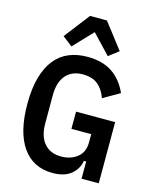

<svg xmlns="http://www.w3.org/2000/svg" viewBox="-138 -1040 917 1143"><g transform="rotate(15 320.5 -468.5)"><path d="M474 -106H460Q452 -55 411 -21.5Q370 12 298 12Q177 12 112 -81Q47 -174 47 -347Q47 -443 66.5 -511.5Q86 -580 122 -624.5Q158 -669 208.5 -689.5Q259 -710 321 -710Q415 -710 475 -669.5Q535 -629 569 -553L467 -494Q450 -544 415.5 -573Q381 -602 321 -602Q255 -602 217.5 -559Q180 -516 180 -436V-262Q180 -182 217.5 -139Q255 -96 321 -96Q381 -96 421 -128Q461 -160 461 -220V-271H339V-377H580V0H474ZM376 -949 497 -792 436 -745 324 -863 212 -745 151 -792 272 -949Z"/></g></svg>

Font: IBM Plex Sans Condensed SemiBold
Style: Regular
Weight: 600
Width: 3
Designer: Mike Abbink, Paul van der Laan, Pieter van Rosmalen
Foundry: Bold Monday
Version: Version 1.3